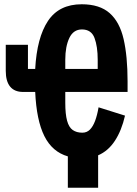

<svg xmlns="http://www.w3.org/2000/svg" viewBox="-20 -730 640 900"><path d="M363 -710Q447 -710 494 -668.5Q541 -627 559.5 -546.5Q578 -466 578 -349V-299H286V-248Q286 -195 294.5 -164Q303 -133 321 -120.5Q339 -108 366 -108Q387 -108 401.5 -122.5Q416 -137 426 -164Q436 -191 442 -227L566 -188Q550 -118 518.5 -70Q487 -22 440 -2V150H298V3Q225 -18 188 -92Q151 -166 145 -299H88Q48 -299 27.5 -324Q7 -349 7 -398V-520H111V-407H145Q153 -554 205 -632Q257 -710 363 -710ZM364 -592Q324 -592 305 -552Q286 -512 286 -450V-407H438V-450Q438 -512 423 -552Q408 -592 364 -592Z"/></svg>

Font: Lilex
Style: Regular
Weight: 400
Monospace: yes
Designer: Mike Abbink, Paul van der Laan, Pieter van Rosmalen, Mikhael Khrustik
Foundry: Mikhael Khrustik
Version: Version 2.510